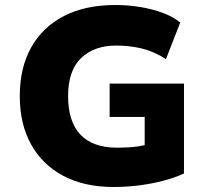

<svg xmlns="http://www.w3.org/2000/svg" viewBox="-20 -736 828 767"><path d="M434 11Q317 11 233 -33.5Q149 -78 104 -159.5Q59 -241 59 -352Q59 -465 104.5 -546.5Q150 -628 235.5 -672Q321 -716 440 -716Q491 -716 540 -708Q589 -700 630.5 -684.5Q672 -669 700 -646L643 -500Q594 -531 545.5 -542.5Q497 -554 444 -554Q356 -554 304 -504Q252 -454 252 -352Q252 -250 301.5 -198Q351 -146 448 -146Q492 -146 526.5 -150.5Q561 -155 593 -167L558 -98V-269H418V-402H715V-43Q678 -26 632.5 -14Q587 -2 536.5 4.5Q486 11 434 11Z"/></svg>

Font: Nunito Sans 8pt Black
Style: Regular
Weight: 900
Version: Version 3.101;gftools[0.9.27]